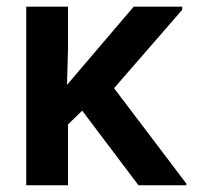

<svg xmlns="http://www.w3.org/2000/svg" viewBox="-20 -548 610 568"><path d="M57.6 0V-528.3H181.2V-402.3L178.2 -296.9L375.5 -528.3H519V-519L317.4 -287.1L531.2 -4.9V0H389.6L223.1 -220.7L181.2 -179.7V0Z"/></svg>

Font: Comme
Style: Bold
Weight: 700
Version: Version 1.000;gftools[0.9.27]